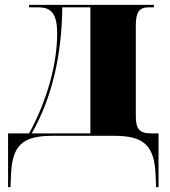

<svg xmlns="http://www.w3.org/2000/svg" viewBox="-20 -556 697 786"><path d="M13 210H23L25 161C30 39 71 0 195 0H447C569 0 612 39 617 161L619 210H629V-10H599C551 -10 536 -28 536 -80V-452C536 -508 551 -526 589 -526H610V-536H99V-526H132C176 -526 214 -517 214 -420C214 -354 203 -286 185 -221C164 -146 135 -75 99 -10H13ZM110 -10C196 -161 233 -337 235 -526H350V-10Z"/></svg>

Font: Noto Serif Display Black
Style: Regular
Weight: 900
Designer: Monotype Design Team
Foundry: Monotype Imaging Inc.
Version: Version 2.009